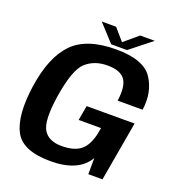

<svg xmlns="http://www.w3.org/2000/svg" viewBox="-142 -911 954 1031"><g transform="rotate(20 335.0 -395.5)"><path d="M260 4Q420.5 4 476.5 -92.5L476 0H557L616.5 -340.5H342.5L327.5 -256H455.5L449 -220.5Q433.5 -151.5 396.5 -122.2Q359.5 -93 288.5 -93Q213 -93 184.2 -142.2Q155.5 -191.5 177 -334Q202 -495.5 250.5 -539.8Q299 -584 374 -584Q446.5 -584 473.8 -548Q501 -512 489 -425H631.5Q646.5 -529 596.5 -605Q546.5 -681 388 -681Q219 -681 139.2 -597.5Q59.5 -514 34.5 -338.5Q10.5 -167.5 55.5 -81.8Q100.5 4 260 4ZM353 -697.5H443.5L566.5 -795H483L403.5 -728L345.5 -795H263.5Z"/></g></svg>

Font: Anybody Thin SemiBold
Style: Italic
Weight: 600
Italic angle: -10°
Version: Version 1.113;gftools[0.9.25]